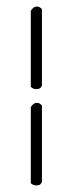

<svg xmlns="http://www.w3.org/2000/svg" viewBox="-20 -518 206 586"><path d="M74 -253V-485Q76 -489 81 -493.5Q86 -498 93 -498Q101 -498 108 -490V-258Q105 -246 91 -246Q81 -246 74 -253ZM74 41V-191Q76 -195 81 -199.5Q86 -204 93 -204Q101 -204 108 -196V36Q105 48 91 48Q81 48 74 41Z"/></svg>

Font: Corinthia
Style: Regular
Weight: 400
Designer: Robert E. Leuschke
Foundry: Robert E. Leuschke
Version: Version 1.013; ttfautohint (v1.8.3)